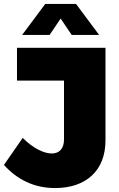

<svg xmlns="http://www.w3.org/2000/svg" viewBox="-27 -943 601 972"><path d="M202 -923 85 -766H224L280 -849L336 -766H475L358 -923ZM507 -232V-701H59V-535H297V-237C297 -190 273 -166 235 -166C197 -166 141 -191 88 -245L-7 -108C60 -34 145 9 252 9C408 9 507 -79 507 -232Z"/></svg>

Font: Montserrat ExtraBold
Style: Regular
Weight: 800
Designer: Julieta Ulanovsky
Foundry: Julieta Ulanovsky
Version: Version 4.000